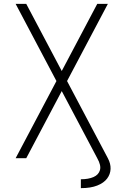

<svg xmlns="http://www.w3.org/2000/svg" viewBox="-20 -820 640 995"><path d="M399 155V109Q438 109 464.5 97.5Q491 86 498 61.5Q505 37 484 0H539Q554 28 553 55.5Q552 83 535 105.5Q518 128 484 141.5Q450 155 399 155ZM484 0 61 -800H116L539 0ZM61 0 484 -800H539L116 0Z"/></svg>

Font: Victor Mono Thin
Style: Regular
Weight: 100
Monospace: yes
Designer: Rune Bjørnerås
Version: Version 1.561;gftools[0.9.30]